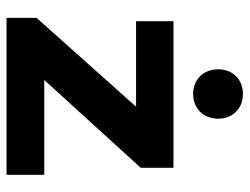

<svg xmlns="http://www.w3.org/2000/svg" viewBox="-106 -642 748 575"><g transform="rotate(90 267.5 -354.0)"><path d="M219 -113 482 -402V-500H43V-388H299L33 -90V0H503V-113ZM261 -708C217 -708 187 -677 187 -634C187 -590 217 -559 261 -559C305 -559 335 -590 335 -634C335 -677 305 -708 261 -708Z"/></g></svg>

Font: Gully SemiBold
Style: Regular
Weight: 600
Designer: jaikishan Patel
Foundry: MagicType
Version: Version 1.000;Glyphs 3.2 (3242)